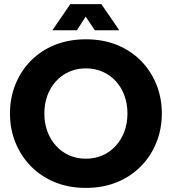

<svg xmlns="http://www.w3.org/2000/svg" viewBox="-20 -905 839 938"><path d="M399.7 13Q316 13 247.8 -15Q179.7 -43 130.9 -92.8Q82 -142.7 55.4 -208.7Q28.7 -274.7 28.7 -350.7Q28.7 -426.5 55.3 -492.6Q81.9 -558.6 130.7 -608.2Q179.4 -657.8 247.7 -685.4Q316 -713 399.7 -713Q483.2 -713 551.4 -685.4Q619.5 -657.8 668.4 -608.2Q717.2 -558.6 744 -492.5Q770.7 -426.4 770.7 -350.6Q770.7 -274.7 744 -208.7Q717.3 -142.7 668.5 -92.8Q619.7 -43 551.5 -15Q483.3 13 399.7 13ZM399.5 -129.7Q444 -129.7 481.3 -146.2Q518.7 -162.7 546 -193Q573.3 -223.3 588 -263.6Q602.7 -303.9 602.7 -350.8Q602.7 -397.7 588 -437.8Q573.3 -478 546.1 -507.9Q518.9 -537.8 481.4 -554.4Q444 -571 399.5 -571Q355.1 -571 317.9 -554.5Q280.7 -538 253.3 -508Q226 -478 211.3 -437.7Q196.7 -397.4 196.7 -350.6Q196.7 -303.7 211.3 -263.5Q226 -223.3 253.3 -193Q280.7 -162.7 317.9 -146.2Q355.1 -129.7 399.5 -129.7ZM235.7 -757 323.3 -884.7H475.3L562.7 -757H443.3L398.7 -823.7L355.3 -757Z"/></svg>

Font: MuseoModerno Thin
Style: Regular
Weight: 100
Designer: Pablo Cosgaya, Héctor Gatti, Marcela Romero, and the Authors of The MuseoModerno Project.
Foundry: Omnibus-Type Team
Version: Version 1.003